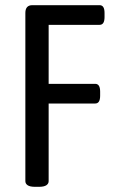

<svg xmlns="http://www.w3.org/2000/svg" viewBox="-20 -720 463 742"><path d="M116 2Q96 2 87 -4Q78 -10 78 -20V-670Q78 -700 105 -700H365Q384 -700 384 -670V-654Q384 -624 365 -624H168V-396H348Q367 -396 367 -366V-350Q367 -320 348 -320H168V-20Q168 -10 159 -4Q150 2 130 2Z"/></svg>

Font: Asap Condensed VF Beta
Style: Regular
Weight: 400
Designer: Pablo Cosgaya
Foundry: Omnibus-Type
Version: Version 1.008